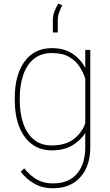

<svg xmlns="http://www.w3.org/2000/svg" viewBox="-20 -796 588 1029"><path d="M59.1 -259.3V-269.5Q59.1 -394.5 111.6 -466.3Q164.1 -538.1 258.3 -538.1Q323.2 -538.1 367.7 -508.8Q412.1 -479.5 437 -432.1V-528.3H463.9V-7.3Q463.9 94.2 410.6 153.6Q357.4 212.9 264.2 212.9Q206.5 212.9 163.3 188Q120.1 163.1 91.3 124L109.9 106.4Q140.6 145 177.5 166Q214.4 187 263.2 187Q349.1 187 393.1 134.3Q437 81.5 437 -7.3V-84Q412.6 -43.5 367.4 -16.8Q322.3 9.8 257.3 9.8Q194.8 9.8 150.4 -23.9Q106 -57.6 82.5 -118.2Q59.1 -178.7 59.1 -259.3ZM85.9 -269.5V-259.3Q85.9 -189 104.7 -134.3Q123.5 -79.6 161.4 -48.1Q199.2 -16.6 256.8 -16.6Q331.1 -16.6 375 -50.5Q418.9 -84.5 437 -134.8V-374.5Q427.2 -405.8 407.2 -437.5Q387.2 -469.2 351.3 -490.5Q315.4 -511.7 257.8 -511.7Q199.7 -511.7 161.6 -480.5Q123.5 -449.2 104.7 -394.5Q85.9 -339.8 85.9 -269.5ZM263.2 -622.1V-684.6Q263.2 -713.4 272 -735.4Q280.8 -757.3 292 -776.4L313.5 -768.6Q302.7 -746.1 296.1 -727.3Q289.6 -708.5 289.6 -686.5V-622.1Z"/></svg>

Font: Vazirmatn FD Thin
Style: Regular
Weight: 100
Designer: Saber Rastikerdar
Foundry: Saber Rastikerdar
Version: Version 33.003